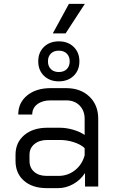

<svg xmlns="http://www.w3.org/2000/svg" viewBox="-20 -961 596 989"><path d="M60 -132V-164Q60 -227 105 -265Q150 -303 224 -303H288Q321 -303 356 -293Q391 -283 416 -266V-349Q416 -391 390 -417.5Q364 -444 321 -444H241Q198 -444 172 -424Q146 -404 146 -371H74Q74 -432 120 -469.5Q166 -507 241 -507H321Q395 -507 440.5 -463.5Q486 -420 486 -349V0H418V-70Q395 -34 357.5 -13Q320 8 280 8H220Q147 8 103.5 -30Q60 -68 60 -132ZM282 -55Q329 -55 366 -84Q403 -113 416 -161V-198Q396 -217 360.5 -228.5Q325 -240 288 -240H224Q183 -240 157.5 -219Q132 -198 132 -164V-132Q132 -97 156 -76Q180 -55 220 -55ZM177 -645Q177 -691 206.5 -719.5Q236 -748 283 -748Q330 -748 359.5 -719.5Q389 -691 389 -645Q389 -599 359.5 -570.5Q330 -542 283 -542Q236 -542 206.5 -570.5Q177 -599 177 -645ZM339 -645Q339 -670 324 -685Q309 -700 283 -700Q257 -700 242 -685Q227 -670 227 -645Q227 -620 242 -605Q257 -590 283 -590Q309 -590 324 -605Q339 -620 339 -645ZM335 -941H417L318 -789H252Z"/></svg>

Font: Stavian Regular
Style: Regular
Weight: 400
Version: Version 1.000; ttfautohint (v1.6)